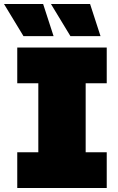

<svg xmlns="http://www.w3.org/2000/svg" viewBox="-51 -937 587 957"><path d="M376 -522V-178H481V0H35V-178H140V-522H35V-700H481V-522ZM-31 -917H164L216 -757H66ZM203 -917H398L450 -757H300Z"/></svg>

Font: Montserrat Alternates Black
Style: Regular
Weight: 900
Designer: Julieta Ulanovsky
Foundry: Julieta Ulanovsky
Version: Version 7.200